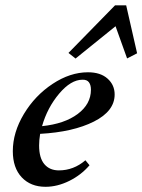

<svg xmlns="http://www.w3.org/2000/svg" viewBox="-20 -700 542 731"><path d="M267.6 -477.1 240.7 -498.5 418 -679.7H460.4L502 -497.1L463.9 -477.5L419.9 -600.1ZM153.3 11.2Q96.7 11.2 62.7 -24.9Q28.8 -61 28.8 -124.5Q28.8 -195.8 71 -266.1Q113.3 -336.4 180.2 -380.6Q247.1 -424.8 314.9 -424.8Q362.8 -424.8 389.6 -400.6Q416.5 -376.5 416.5 -340.3Q416.5 -276.9 337.4 -237.1Q258.3 -197.3 132.8 -190.4Q128.9 -166 128.9 -146Q128.9 -98.6 148.9 -75Q168.9 -51.3 204.1 -51.3Q260.3 -51.3 305.2 -89.8L320.8 -70.8Q289.1 -33.7 243.7 -11.2Q198.2 11.2 153.3 11.2ZM293.9 -396.5Q250 -396.5 205.1 -343.3Q160.2 -290 140.1 -219.7Q225.6 -228.5 275.9 -266.1Q326.2 -303.7 326.2 -358.4Q326.2 -376.5 318.6 -386.7Q311 -397 293.9 -396.5Z"/></svg>

Font: Elstob 18pt SemiBold
Style: Italic
Weight: 600
Italic angle: -20°
Designer: Peter S. Baker
Version: Version 1.015